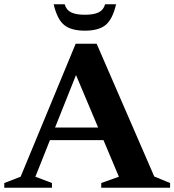

<svg xmlns="http://www.w3.org/2000/svg" viewBox="-32 -878 816 898"><path d="M689.5 -52.5 763.5 -22V0H441.5V-22L524 -51.5L452 -222.5H201.5L133.5 -51.5L211 -22V0H-12V-22L64.5 -51.5L322 -673.5H420ZM225.5 -281.5H427L323.5 -527ZM365 -809Q406 -809 429 -820Q452 -831 459.5 -858H511Q494.5 -787.5 461.8 -761Q429 -734.5 365 -734.5Q301 -734.5 268.2 -761Q235.5 -787.5 219 -858H270.5Q278 -831 301 -820Q324 -809 365 -809Z"/></svg>

Font: Newsreader 16pt
Style: Bold
Weight: 700
Designer: Hugues Gentile
Foundry: Production Type
Version: Version 1.003; ttfautohint (v1.8.3)